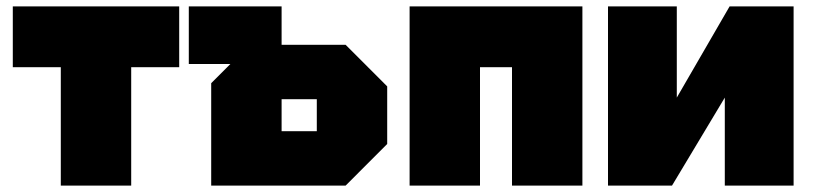

<svg xmlns="http://www.w3.org/2000/svg" viewBox="-20 -580 2540 600"><path d="M390 0V-370H540V-560H20V-370H170V0Z M640 0V-320L700 -380H570V-560H860V-440H1060L1190 -310V-130L1060 0ZM860 -170H970V-270H860Z M1260 0V-560H1800V0H1580V-370H1480V0Z M2460 0H2245V-275L2080 0H1880V-560H2095V-275L2260 -560H2460Z"/></svg>

Font: Tektur Black
Style: Regular
Weight: 900
Designer: Adam Jagosz
Foundry: Adam Jagosz
Version: Version 1.005;gftools[0.9.30]